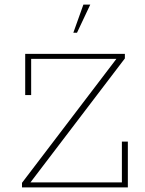

<svg xmlns="http://www.w3.org/2000/svg" viewBox="-20 -818 631 838"><path d="M76 0V-20L488 -561H116V-403H90V-583H525V-563L113 -22H512V-200H538V0ZM300 -675 344 -798H374L316 -675Z"/></svg>

Font: Rokkitt Thin
Style: Regular
Weight: 250
Version: Version 3.103